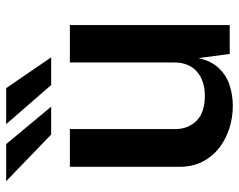

<svg xmlns="http://www.w3.org/2000/svg" viewBox="-96 -667 773 621"><g transform="rotate(-90 290.5 -356.5)"><path d="M259 10Q221 10 185.8 -1.2Q150.5 -12.5 122.5 -34.2Q94.5 -56 78 -88Q61.5 -120 61.5 -162.5V-517H183.5V-176.5Q183.5 -134.5 210.2 -107.5Q237 -80.5 291 -80.5Q340 -80.5 369.5 -106.2Q399 -132 399 -180.5V-517H520V0H426.5L413 -101Q403.5 -58.5 379.8 -34.2Q356 -10 324.2 0Q292.5 10 259 10ZM316 -723 415.5 -577.5H326L199.5 -723ZM135 -723 256 -577.5H166L15 -723Z"/></g></svg>

Font: Public Sans SemiBold
Style: Regular
Weight: 600
Designer: The Public Sans Project Authors: Dan O. Williams and USWDS (Libre Franklin designed by Pablo Impallari and Rodrigo Fuenz
Version: Version 1.007